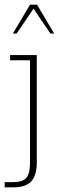

<svg xmlns="http://www.w3.org/2000/svg" viewBox="-24 -628 267 819"><path d="M-4 171V149H31Q72 149 88 131Q104 113 104 67V-371H19V-393H133V64Q133 119 110 145Q87 171 33 171ZM31 -485 104 -608H134L207 -485H191L119 -591L47 -485Z"/></svg>

Font: Rokkitt Thin
Style: Regular
Weight: 250
Version: Version 3.103